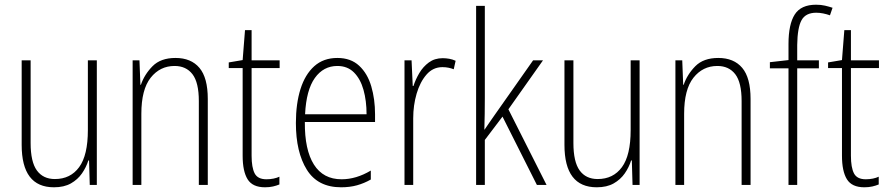

<svg xmlns="http://www.w3.org/2000/svg" viewBox="-20 -785 3770 815"><path d="M391 -529V0H361L358 -104H355Q346 -75 328 -49Q310 -23 281 -6.5Q252 10 209 10Q72 10 72 -170V-529H110V-178Q110 -98 136.5 -61.5Q163 -25 213 -25Q279 -25 316 -75.5Q353 -126 353 -233V-529Z M725 -539Q791 -539 826.5 -497Q862 -455 862 -365V0H824V-356Q824 -435 797 -470Q770 -505 721 -505Q659 -505 619.5 -455Q580 -405 580 -302V0H543V-529H572L576 -425H578Q593 -469 627.5 -504Q662 -539 725 -539Z M1111 -24Q1127 -24 1141.5 -27Q1156 -30 1166 -35V-2Q1154 3 1139 6.5Q1124 10 1105 10Q1052 10 1031 -24Q1010 -58 1010 -124V-496H951V-520L1010 -530L1020 -657H1048V-529H1167V-496H1048V-124Q1048 -74 1061 -49Q1074 -24 1111 -24Z M1412 -539Q1469 -539 1504.5 -506Q1540 -473 1556 -418.5Q1572 -364 1572 -300V-267H1274Q1273 -149 1312.5 -86.5Q1352 -24 1430 -24Q1492 -24 1554 -61V-23Q1526 -7 1495.5 1.5Q1465 10 1428 10Q1329 10 1282.5 -64.5Q1236 -139 1236 -263Q1236 -345 1255.5 -407Q1275 -469 1314 -504Q1353 -539 1412 -539ZM1412 -505Q1353 -505 1316.5 -454Q1280 -403 1275 -300H1536Q1536 -357 1523 -403.5Q1510 -450 1482.5 -477.5Q1455 -505 1412 -505Z M1859 -538Q1873 -538 1887 -535.5Q1901 -533 1914 -527L1906 -491Q1896 -495 1884 -497.5Q1872 -500 1858 -500Q1818 -500 1790.5 -468.5Q1763 -437 1748.5 -387.5Q1734 -338 1734 -283V0H1697V-529H1727L1732 -420H1735Q1744 -448 1760 -475Q1776 -502 1800.5 -520Q1825 -538 1859 -538Z M2038 -370Q2038 -334 2037.5 -302Q2037 -270 2036 -235H2037Q2049 -252 2057.5 -265Q2066 -278 2077 -293L2243 -529H2285L2138 -321L2300 0H2259L2113 -290L2038 -191V0H2001V-760H2038Z M2695 -529V0H2665L2662 -104H2659Q2650 -75 2632 -49Q2614 -23 2585 -6.5Q2556 10 2513 10Q2376 10 2376 -170V-529H2414V-178Q2414 -98 2440.5 -61.5Q2467 -25 2517 -25Q2583 -25 2620 -75.5Q2657 -126 2657 -233V-529Z M3029 -539Q3095 -539 3130.5 -497Q3166 -455 3166 -365V0H3128V-356Q3128 -435 3101 -470Q3074 -505 3025 -505Q2963 -505 2923.5 -455Q2884 -405 2884 -302V0H2847V-529H2876L2880 -425H2882Q2897 -469 2931.5 -504Q2966 -539 3029 -539Z M3456 -495H3364V0H3327V-495H3248V-521L3327 -530V-598Q3327 -682 3353.5 -723.5Q3380 -765 3444 -765Q3465 -765 3482 -761Q3499 -757 3514 -752L3503 -720Q3489 -725 3474 -728Q3459 -731 3445 -731Q3400 -731 3382.5 -699.5Q3365 -668 3364 -594V-529H3456Z M3655 -24Q3671 -24 3685.5 -27Q3700 -30 3710 -35V-2Q3698 3 3683 6.5Q3668 10 3649 10Q3596 10 3575 -24Q3554 -58 3554 -124V-496H3495V-520L3554 -530L3564 -657H3592V-529H3711V-496H3592V-124Q3592 -74 3605 -49Q3618 -24 3655 -24Z"/></svg>

Font: Noto Sans Lao Looped Condensed ExtraLight
Style: Regular
Weight: 200
Width: 3
Designer: Mark Frömberg, Ben Mitchell
Foundry: The Fontpad Ltd
Version: Version 1.002; ttfautohint (v1.8.4.7-5d5b)